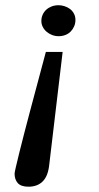

<svg xmlns="http://www.w3.org/2000/svg" viewBox="-20 -514 378 732"><path d="M167 120.1Q164.1 141.1 157.5 155.8Q150.9 170.4 140.6 179.7Q130.4 189 117.2 193.4Q104 197.8 88.9 197.8Q60.1 197.8 47.9 184.1Q35.6 170.4 35.6 147.9Q35.6 143.6 40.8 121.3Q45.9 99.1 54.2 65.7Q62.5 32.2 73.2 -9Q84 -50.3 95.2 -92.8Q121.6 -192.4 154.8 -315.9H218.8ZM267.6 -438Q267.6 -424.8 262.7 -413.6Q257.8 -402.3 249.5 -393.8Q241.2 -385.3 229.2 -380.6Q217.3 -376 203.6 -376Q190.4 -376 178.5 -380.6Q166.5 -385.3 157.5 -393.1Q148.4 -400.9 143.1 -411.4Q137.7 -421.9 137.7 -434.1Q137.7 -446.8 142.6 -457.8Q147.5 -468.8 156.2 -476.8Q165 -484.9 177 -489.5Q189 -494.1 203.6 -494.1Q214.4 -494.1 225.8 -490.5Q237.3 -486.8 246.6 -480Q255.9 -473.1 261.7 -462.4Q267.6 -451.7 267.6 -438Z"/></svg>

Font: Charis SIL Am
Style: Italic
Weight: 400
Italic angle: -11°
Foundry: SIL International
Version: Version 5.000